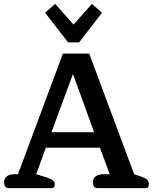

<svg xmlns="http://www.w3.org/2000/svg" viewBox="-20 -972 790 992"><path d="M389 -753H332L213 -906L265 -952L360 -845L455 -952L507 -906ZM26 0Q14 0 7.5 -8Q1 -16 1 -30Q1 -51 16 -61.5Q31 -72 56 -72H73L305 -695H441L673 -72L711 -59Q731 -52 740 -43.5Q749 -35 749 -22Q749 0 734 0H484Q460 0 460 -30Q460 -51 475 -61.5Q490 -72 515 -72H547L496 -209H217L167 -72L222 -55Q245 -48 254 -40Q263 -32 263 -19Q263 0 248 0ZM357 -590 246 -289H466Z"/></svg>

Font: Maitree Semibold
Style: Regular
Weight: 600
Designer: CadsonDemak Team
Foundry: CadsonDemak
Version: Version 1.010